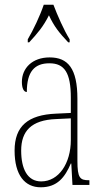

<svg xmlns="http://www.w3.org/2000/svg" viewBox="-20 -786 440 816"><path d="M98 -619V-606H104C140 -645 164 -673 188 -721C210 -673 233 -645 270 -606H276V-619C252 -657 224 -721 207 -766H166C151 -721 121 -657 98 -619ZM153 10C224 10 256 -33 281 -91H283L288 0H360V-20H358C320 -20 309 -29 309 -103V-366C309 -495 269 -542 191 -542C117 -542 73 -496 73 -438C73 -411 81 -395 94 -395C94 -482 127 -517 190 -517C254 -517 281 -477 281 -371V-306L218 -303C99 -298 42 -250 42 -146C42 -41 86 10 153 10ZM155 -15C96 -15 70 -69 70 -146C70 -228 112 -276 219 -280L281 -283V-191C281 -92 230 -15 155 -15Z"/></svg>

Font: Noto Serif Armenian ExtraCondensed Thin
Style: Regular
Weight: 100
Width: 2
Designer: Monotype Design Team
Foundry: Monotype Imaging Inc.
Version: Version 2.008